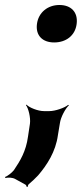

<svg xmlns="http://www.w3.org/2000/svg" viewBox="-29 -565 328 769"><path d="M188 -395C235 -395 272 -422 278 -469C284 -516 256 -545 209 -545C162 -545 125 -515 119 -469C113 -423 141 -395 188 -395ZM32 152 72 174C75 175 78 181 78 184L82 183C82 180 84 174 87 172C99 162 112 150 124 137C159 96 194 43 203 -24L211 -72C214 -95 233 -131 247 -143L244 -145C230 -133 192 -120 169 -120H147C123 -120 88 -134 77 -146L75 -144C85 -131 94 -94 91 -70L83 -17C75 41 52 79 27 116C19 127 0 141 -9 144L-7 148C2 145 22 146 32 152Z"/></svg>

Font: Asimov
Style: EdgeWideIt
Weight: 500
Designer: Google
Version: Version 2.000980: 2014